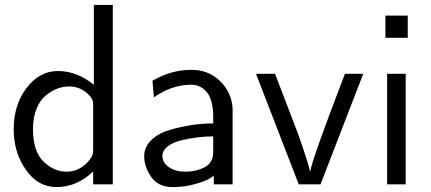

<svg xmlns="http://www.w3.org/2000/svg" viewBox="-20 -742 1736 773"><path d="M35.2 -221.2Q35.2 -320.3 87.2 -388.2Q139.2 -456.1 212.9 -456.1Q289.1 -456.1 357.9 -400.9V-722.2H434.1V0H355V-51.8Q290 11.2 207 11.2Q132.8 11.2 84 -58.6Q35.2 -128.4 35.2 -221.2ZM112.8 -222.2Q112.8 -133.3 154.8 -92Q196.8 -50.8 248 -50.8Q290 -50.8 322.5 -79.3Q355 -107.9 355 -133.8V-325.2Q355 -344.2 334 -363.8Q301.8 -393.6 259.8 -394H257.8Q233.9 -394 210.4 -385Q187 -376 164.1 -357.4Q141.1 -338.9 127 -304Q112.8 -269 112.8 -222.2Z M560.5 -112.8Q560.5 -149.9 588.6 -177.5Q616.7 -205.1 662.1 -218.5Q707.5 -231.9 751 -238.5Q794.4 -245.1 838.4 -245.1V-278.8Q836.4 -342.8 812.5 -371.1Q787.6 -400.9 749.5 -400.9Q672.4 -400.9 599.6 -350.1L593.8 -417Q668.9 -460.9 750.5 -460.9Q819.3 -460.9 866 -415.5Q912.6 -370.1 916.5 -305.2V0H840.8V-35.2Q836.9 -31.2 822.3 -22.2Q807.6 -13.2 765.6 -1Q723.6 11.2 674.8 11.2Q617.7 11.2 589.1 -29.3Q560.5 -69.8 560.5 -112.8ZM633.8 -113.8Q633.8 -86.9 660.2 -68.8Q686.5 -50.8 726.6 -50.8Q769.5 -50.8 804 -68.8Q838.4 -86.9 838.4 -129.9V-192.9Q807.6 -192.9 775.6 -189Q743.7 -185.1 709.7 -177Q675.8 -168.9 654.8 -152.3Q633.8 -135.7 633.8 -113.8Z M1010.7 -444.8H1087.4L1180.7 -201.2Q1223.6 -79.1 1228.5 -49.8Q1236.3 -100.6 1368.7 -444.8H1442.4L1270.5 0H1182.6Z M1531.7 -589.8V-679.2H1621.6V-589.8ZM1538.6 0V-444.8H1613.3V0Z"/></svg>

Font: CMU Sans Serif
Style: Medium
Weight: 500
Version: Version 0.7.0